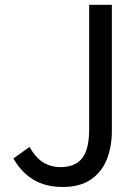

<svg xmlns="http://www.w3.org/2000/svg" viewBox="-20 -753 575 787"><path d="M236.6 13.4Q167.3 13.4 117.4 -16.3Q67.6 -46.1 34.9 -103.5L101 -150.6Q125.9 -106.5 157.3 -87.2Q188.7 -68 227.9 -68Q287.7 -68 316.6 -104.3Q345.5 -140.5 345.5 -223.9V-733.4H438.5V-215.4Q438.5 -152.2 418 -100.2Q397.5 -48.2 352.9 -17.4Q308.4 13.4 236.6 13.4Z"/></svg>

Font: Noto Sans TC Thin
Style: Regular
Weight: 100
Designer: Ryoko NISHIZUKA 西塚涼子 (kana, bopomofo & ideographs); Paul D. Hunt (Latin, Greek & Cyrillic); Sandoll Communications 산돌커뮤니
Foundry: Adobe
Version: Version 2.004-H2;hotconv 1.0.118;makeotfexe 2.5.65603